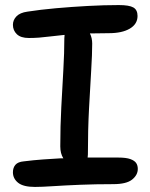

<svg xmlns="http://www.w3.org/2000/svg" viewBox="-20 -727 594 758"><path d="M94 -577Q62 -577 46.5 -592Q31 -607 31 -629Q31 -648 45 -662.5Q59 -677 88 -681Q139 -689 201 -694.5Q263 -700 327 -703.5Q391 -707 449 -707Q490 -707 506.5 -697.5Q523 -688 523 -664Q523 -632 492.5 -614Q462 -596 410 -596Q369 -596 335 -595Q344 -577 344 -555Q344 -514 340 -448.5Q336 -383 331.5 -299Q327 -215 327 -117Q327 -110 326 -105Q344 -105 364 -105H446Q478 -105 494.5 -99Q511 -93 517.5 -83.5Q524 -74 524 -60Q524 -36 501.5 -18Q479 0 427 0Q357 0 296 2.5Q235 5 189.5 8Q144 11 118 11Q72 11 51.5 -5.5Q31 -22 31 -47Q31 -65 41 -76.5Q51 -88 74 -90Q114 -95 149.5 -97.5Q185 -100 220 -102Q225 -102 230 -102Q218 -121 218 -149Q218 -228 222 -304Q226 -380 230 -449.5Q234 -519 234 -576Q234 -583 235 -589Q233 -589 232 -589Q201 -586 177.5 -583Q154 -580 134.5 -578.5Q115 -577 94 -577Z"/></svg>

Font: Shantell Sans Light Medium
Style: Regular
Weight: 500
Version: Version 1.008;[ac192a2d6]